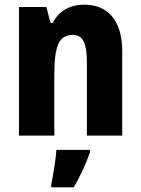

<svg xmlns="http://www.w3.org/2000/svg" viewBox="-20 -672 601 820"><path d="M341 -652C281 -652 232 -627 205 -574H196L178 -642H61V-93H212V-349C212 -473 230 -523 291 -523C336 -523 351 -484 351 -408V-93H502V-453C502 -585 440 -652 341 -652ZM364 -21V-32H221C218 9 207 78 199 115V128H295C323 79 347 29 364 -21Z"/></svg>

Font: Noto Sans Kannada UI Condensed ExtraBold
Style: Regular
Weight: 800
Width: 3
Designer: Jelle Bosma - Monotype Design Team
Foundry: Monotype Imaging Inc.
Version: Version 2.005